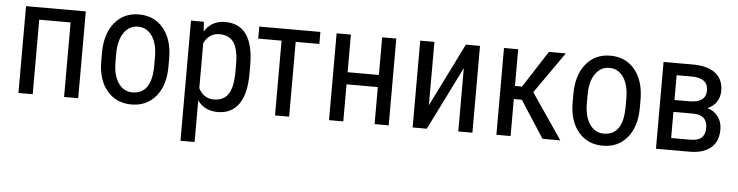

<svg xmlns="http://www.w3.org/2000/svg" viewBox="-46 -749 4474 1164"><g transform="rotate(5 2191.5 -167.5)"><path d="M436 0H350.1V-453.6H159.2V0H72.3V-528.3H436Z M642.1 -238.8Q642.1 -157.2 674.3 -110.4Q706.5 -63.5 760.3 -64Q874.5 -64 877.9 -229V-288.6Q877.9 -370.1 845.7 -417Q813.5 -463.9 759.8 -463.9Q706.5 -463.9 674.3 -417Q642.1 -370.1 642.1 -289.1ZM555.7 -288.6Q556.2 -403.3 611.8 -470.7Q667.5 -538.1 759.3 -538.1Q851.1 -538.1 906.7 -472.7Q962.4 -407.2 964.4 -294.4V-238.8Q964.4 -124 908.7 -57.1Q853 9.8 760.7 9.8Q668.5 9.8 612.8 -55.2Q557.1 -120.1 555.7 -231Z M1371.6 -288.1Q1371.6 -377 1344.2 -418.9Q1316.9 -460.9 1255.4 -461.4Q1193.8 -461.4 1162.1 -399.4V-124.5Q1193.8 -64 1254.9 -64Q1315.9 -64.5 1343.3 -106.4Q1370.6 -148.4 1371.6 -235.4ZM1283.2 -538.1Q1454.6 -538.1 1457.5 -296.4V-238.8Q1457.5 -113.3 1412.6 -51.8Q1367.7 9.8 1286.1 9.8Q1205.1 9.8 1162.1 -50.3V203.1H1076.2V-528.3H1154.3L1158.7 -469.7Q1202.1 -538.1 1283.2 -538.1Z M1863.8 -455.1H1719.7V0H1633.8V-455.1H1491.7V-528.3H1863.8Z M2325.7 0H2239.7V-225.6H2049.3V0H1962.4V-528.3H2049.3V-299.3H2239.7V-528.3H2325.7Z M2835 -528.3V0H2749V-385.3L2557.6 0H2471.2V-528.3H2557.6V-142.6L2749 -528.3Z M3067.4 -225.1V0H2981V-528.3H3067.4V-304.7H3110.4L3254.4 -528.3H3357.4L3181.2 -276.9L3370.1 0H3261.7L3116.2 -225.1Z M3510.7 -238.8Q3510.7 -157.2 3543 -110.4Q3575.2 -63.5 3628.9 -64Q3743.2 -64 3746.6 -229V-288.6Q3746.6 -370.1 3714.4 -417Q3682.1 -463.9 3628.4 -463.9Q3575.2 -463.9 3543 -417Q3510.7 -370.1 3510.7 -289.1ZM3424.3 -288.6Q3424.8 -403.3 3480.5 -470.7Q3536.1 -538.1 3627.9 -538.1Q3719.7 -538.1 3775.4 -472.7Q3831.1 -407.2 3833 -294.4V-238.8Q3833 -124 3777.3 -57.1Q3721.7 9.8 3629.4 9.8Q3537.1 9.8 3481.4 -55.2Q3425.8 -120.1 3424.3 -231Z M4038.1 -304.2H4128.4Q4229.5 -304.7 4229.5 -378.9Q4229.5 -453.1 4134.3 -455.1H4038.1ZM4038.1 -231.9V-72.8H4157.2Q4244.6 -72.8 4244.6 -152.3Q4244.6 -231.9 4156.2 -231.9ZM3952.1 0V-528.3H4129.4Q4220.2 -528.3 4268.1 -491.2Q4315.9 -454.1 4315.9 -383.3Q4315.9 -346.7 4296.9 -317.4Q4277.8 -288.1 4241.2 -272.5Q4281.7 -261.7 4306.4 -229Q4331.1 -196.3 4331.1 -149.9Q4331.1 -76.7 4285.4 -38.3Q4239.7 0 4156.2 0Z"/></g></svg>

Font: RobotoCondensed-Regular
Style: Regular
Weight: 400
Designer: Google
Version: Version 2.001201; 2014